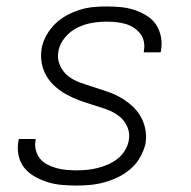

<svg xmlns="http://www.w3.org/2000/svg" viewBox="-20 -562 590 594"><path d="M217 12Q194 12 171 10Q148 8 127.5 1.5Q107 -5 88 -15.5Q69 -26 55.5 -42.5Q42 -59 37.5 -81Q33 -103 37 -126L38 -132H90V-128Q87 -112 91 -97Q95 -82 104 -71Q113 -60 126.5 -53Q140 -46 154.5 -42Q169 -38 185 -36.5Q201 -35 217 -35Q233 -35 249 -36.5Q265 -38 281 -42Q297 -46 312.5 -52.5Q328 -59 342 -69.5Q356 -80 365.5 -95Q375 -110 378 -125Q383 -149 374 -169.5Q365 -190 348 -203Q331 -216 310 -223.5Q289 -231 267.5 -237.5Q246 -244 225.5 -251.5Q205 -259 186 -269.5Q167 -280 151 -294Q135 -308 124 -326.5Q113 -345 109 -367.5Q105 -390 109 -413Q113 -434 124 -453.5Q135 -473 151 -488.5Q167 -504 186.5 -514.5Q206 -525 226.5 -531.5Q247 -538 268 -540Q289 -542 309 -542Q331 -542 353 -540Q375 -538 395 -531.5Q415 -525 433 -514Q451 -503 462 -487Q473 -471 477.5 -450Q482 -429 478 -406L477 -400H425V-404Q428 -419 425 -433.5Q422 -448 413.5 -458.5Q405 -469 393.5 -476.5Q382 -484 368 -488Q354 -492 339.5 -493.5Q325 -495 310 -495Q287 -495 264 -491Q241 -487 219.5 -476.5Q198 -466 181.5 -446.5Q165 -427 161 -405Q156 -382 165 -361Q174 -340 190.5 -327Q207 -314 228 -306.5Q249 -299 270 -292.5Q291 -286 312.5 -278.5Q334 -271 352.5 -260.5Q371 -250 387 -236Q403 -222 414 -203.5Q425 -185 429.5 -163Q434 -141 430 -117Q425 -96 413.5 -75.5Q402 -55 384 -39.5Q366 -24 345.5 -14Q325 -4 303 2Q281 8 259.5 10Q238 12 217 12Z"/></svg>

Font: Lode Dark
Style: Italic
Weight: 400
Italic angle: -11°
Monospace: yes
Designer: Belleve Invis
Foundry: Belleve Invis
Version: Version 29.2.0; ttfautohint (v1.8.3)